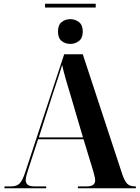

<svg xmlns="http://www.w3.org/2000/svg" viewBox="-20 -1003 744 1023"><path d="M220 -963V-983H490V-963ZM355 -769Q328 -769 308.5 -784.5Q289 -800 289 -835Q289 -870 308.5 -885.5Q328 -901 355 -901Q380 -901 400.5 -885.5Q421 -870 421 -835Q421 -800 400.5 -784.5Q380 -769 355 -769ZM4 0V-10H41Q69 -10 84.5 -25.5Q100 -41 114 -84L322 -714H421L631 -76Q644 -38 658 -24Q672 -10 699 -10H704V0H395V-10H443Q487 -10 487 -42Q487 -52 483.5 -65Q480 -78 476 -94L425 -261H183L133 -108Q126 -87 121.5 -70.5Q117 -54 117 -43Q117 -10 162 -10H226V0ZM187 -271H422L357 -492Q346 -528 332.5 -574Q319 -620 311 -657Q301 -622 286.5 -579Q272 -536 261 -502Z"/></svg>

Font: Noto Serif Display SemiCondensed
Style: Bold
Weight: 700
Width: 4
Designer: Monotype Design Team
Foundry: Monotype Imaging Inc.
Version: Version 2.009